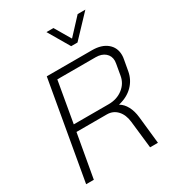

<svg xmlns="http://www.w3.org/2000/svg" viewBox="-219 -1063 1080 1188"><g transform="rotate(-30 321.5 -469.0)"><path d="M165 -700H488Q556 -700 595 -667.5Q634 -635 634 -581Q634 -567 631 -552L617 -474Q607 -419 568 -379.5Q529 -340 466 -325L465 -324Q493 -308 511 -274.5Q529 -241 534 -195L555 0H499L477 -195Q471 -248 442 -279Q413 -310 369 -310H152L97 0H42ZM410 -359Q469 -359 511 -391Q553 -423 562 -474L576 -554Q578 -566 578 -573Q578 -608 553 -629.5Q528 -651 486 -651H212L161 -359ZM300 -938H350L417 -824L523 -938H578L434 -786H389Z"/></g></svg>

Font: Bai Jamjuree Light
Style: Italic
Weight: 300
Italic angle: -10°
Version: Version 1.000; ttfautohint (v1.6)